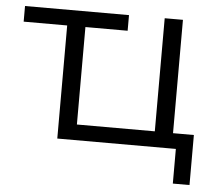

<svg xmlns="http://www.w3.org/2000/svg" viewBox="-48 -547 849 734"><g transform="rotate(5 377.0 -180.5)"><path d="M641 133V0H186V-434H19V-494H418V-434H256V-60H555V-494H625V-59H705V133Z"/></g></svg>

Font: Nunito Sans 7pt Light
Style: Regular
Weight: 300
Designer: Vernon Adams
Foundry: Vernon Adams
Version: Version 3.101;gftools[0.9.27]